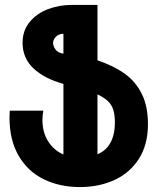

<svg xmlns="http://www.w3.org/2000/svg" viewBox="-20 -745 640 778"><path d="M375 -500.5V-725H268.5Q220 -725 174.8 -708Q129.5 -691 100.5 -656.2Q71.5 -621.5 71.5 -571.5Q71.5 -509.5 115.5 -468Q159.5 -426.5 237 -405V-119Q198 -136 175 -172.5Q152 -209 152 -258.5Q152 -278.5 155.5 -296.5H19.5Q18.5 -277.5 18.5 -268.5Q18.5 -177 55.8 -113.5Q93 -50 157.5 -18.5Q222 13 304 13Q381 13 443.5 -15.5Q506 -44 542.8 -101.5Q579.5 -159 579.5 -242Q579.5 -314 554.8 -364.2Q530 -414.5 485.2 -446.5Q440.5 -478.5 375 -500.5ZM237 -608V-527.5Q214 -531 204.5 -545Q195 -559 195 -571.5Q195 -579 199.8 -587.5Q204.5 -596 214 -602Q223.5 -608 237 -608ZM445.5 -249Q445.5 -199 427.2 -166.2Q409 -133.5 375 -120V-362.5Q402 -349.5 416.8 -335.8Q431.5 -322 438.5 -301.8Q445.5 -281.5 445.5 -249Z"/></svg>

Font: JuliaMono Black
Style: Regular
Weight: 900
Monospace: yes
Designer: cormullion
Foundry: corm
Version: Version 0.054; ttfautohint (v1.8.4)